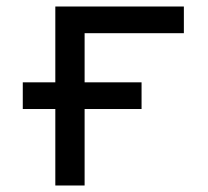

<svg xmlns="http://www.w3.org/2000/svg" viewBox="-20 -570 640 590"><path d="M150 0V-235H50V-317H150V-550H545V-468H240V-317H415V-235H240V0Z"/></svg>

Font: JetBrains Mono NL
Style: Regular
Weight: 400
Monospace: yes
Designer: Philipp Nurullin, Konstantin Bulenkov
Foundry: JetBrains
Version: Version 2.305; ttfautohint (v1.8.4.7-5d5b)